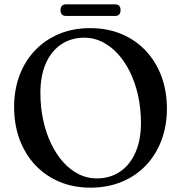

<svg xmlns="http://www.w3.org/2000/svg" viewBox="-20 -846 834 884"><path d="M395 -716.5Q474.5 -716.5 539.5 -689.2Q604.5 -662 651.2 -612.2Q698 -562.5 723.2 -494.8Q748.5 -427 748.5 -345.5Q748.5 -266 723.2 -199.5Q698 -133 651.5 -84.2Q605 -35.5 540.2 -8.8Q475.5 18 396.5 18Q318 18 253.5 -9.2Q189 -36.5 142.2 -86.2Q95.5 -136 70.2 -204Q45 -272 45 -353.5Q45 -433 70 -499.2Q95 -565.5 141.5 -614.2Q188 -663 252.2 -689.8Q316.5 -716.5 395 -716.5ZM629 -280.5Q629 -346.5 615.8 -405.8Q602.5 -465 578.8 -513.8Q555 -562.5 522.5 -598Q490 -633.5 451 -653Q412 -672.5 368.5 -672.5Q308 -672.5 262.2 -642Q216.5 -611.5 191.2 -554.5Q166 -497.5 166 -418Q166 -352 179 -292.5Q192 -233 215.5 -184.2Q239 -135.5 271.2 -99.5Q303.5 -63.5 342.5 -44Q381.5 -24.5 424.5 -24.5Q486 -24.5 532 -55.2Q578 -86 603.5 -143.5Q629 -201 629 -280.5ZM258.5 -799Q258.5 -812.5 265.2 -819.2Q272 -826 284 -826H509.5Q522 -826 528.5 -819.5Q535 -813 535 -799.5Q535 -786 528.5 -779.2Q522 -772.5 509.5 -772.5H284Q272 -772.5 265.2 -779.2Q258.5 -786 258.5 -799Z"/></svg>

Font: Fraunces Wonky
Style: Regular
Weight: 400
Version: Version 1.000;[b76b70a41]